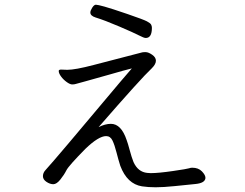

<svg xmlns="http://www.w3.org/2000/svg" viewBox="-20 -761 1040 814"><path d="M624 -643Q624 -651 620.5 -657Q617 -663 603 -670.5Q589 -678 520.5 -701.5Q452 -725 423 -733Q394 -741 386.5 -741Q379 -741 371 -728.5Q363 -716 363 -708Q363 -694 385 -687Q424 -675 486 -648.5Q548 -622 569 -611Q590 -600 598 -600Q624 -600 624 -643ZM604 -28Q565 -32 546 -74Q538 -94 530 -124Q522 -154 517 -167Q494 -236 450 -236Q426 -236 398 -222Q578 -429 624 -472Q641 -489 641 -503.5Q641 -518 625 -529Q609 -540 597.5 -540Q586 -540 583 -539Q580 -538 517.5 -522Q455 -506 377 -485.5Q299 -465 265 -465L239 -466Q229 -466 229 -460Q229 -450 239 -436.5Q249 -423 263 -413Q277 -403 286 -403Q295 -403 301 -405Q307 -407 343 -416.5Q379 -426 444.5 -445Q510 -464 539 -471Q521 -451 490 -414Q459 -377 421 -332Q383 -287 344 -240.5Q305 -194 269.5 -152Q234 -110 208.5 -80.5Q183 -51 172.5 -39.5Q162 -28 162 -14Q162 0 177 10Q192 20 206 20Q220 20 236 0Q252 -20 261.5 -39Q271 -58 342 -130Q398 -184 430 -184Q448 -184 457 -165Q466 -146 474 -114.5Q482 -83 490 -58Q519 19 582 29Q608 33 640 33Q672 33 721 28Q770 23 809.5 19Q849 15 851 -6V-7Q851 -19 836 -34.5Q821 -50 795 -50Q788 -50 781.5 -47.5Q775 -45 713.5 -36Q652 -27 619 -27Z"/></svg>

Font: LXGW WenKai Mono TC
Style: Regular
Weight: 400
Designer: LXGW / Fontworks Inc.
Foundry: LXGW / Fontworks Inc.
Version: Version 1.330